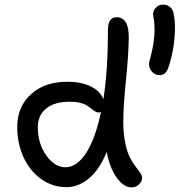

<svg xmlns="http://www.w3.org/2000/svg" viewBox="-20 -834 784 838"><path d="M676.8 -505.9Q654.3 -505.9 639.6 -525.9Q625 -545.9 633.8 -573.2Q665.5 -685.1 648.9 -763.2Q645 -782.7 658.2 -798.3Q671.4 -814 691.9 -814Q707.5 -814 720.5 -804.4Q733.4 -794.9 736.8 -779.8Q745.1 -742.2 743.4 -698.2Q741.7 -654.3 734.4 -614.7Q727.1 -575.2 714.8 -539.1Q703.6 -505.9 676.8 -505.9ZM270 -17.1Q208.5 -17.1 158.9 -53Q109.4 -88.9 82.3 -148.7Q55.2 -208.5 55.2 -278.8Q55.2 -368.7 116 -423.3Q176.8 -478 274.9 -477.1Q335.4 -477.1 376.7 -456.5Q418 -436 431.2 -400.9Q451.2 -528.3 451.2 -703.1Q451.2 -758.8 488.8 -758.8Q543.5 -758.8 542 -667Q541 -593.3 529.5 -481.7Q518.1 -370.1 518.1 -305.2Q518.1 -251.5 526.6 -210.2Q535.2 -168.9 547.1 -146.5Q559.1 -124 571 -108.2Q583 -92.3 591.6 -80.3Q600.1 -68.4 600.1 -57.1Q600.1 -42 586.7 -29.1Q573.2 -16.1 554.2 -16.1Q520 -16.1 489.3 -58.8Q458.5 -101.6 445.8 -170.9Q413.6 -92.3 367.7 -54.7Q321.8 -17.1 270 -17.1ZM145 -278.8Q145 -207.5 181.9 -155.8Q218.8 -104 265.1 -104Q315.4 -104 355.7 -166Q396 -228 420.9 -345.2Q413.6 -342.8 413.1 -342.8Q403.8 -342.8 395.5 -347.7Q387.2 -352.5 378.9 -359.4Q370.6 -366.2 359.9 -373.3Q349.1 -380.4 329.8 -385.3Q310.5 -390.1 285.2 -390.1Q218.3 -390.1 181.6 -360.6Q145 -331.1 145 -278.8Z"/></svg>

Font: Shantell Sans Irregular
Style: Regular
Weight: 400
Designer: Stephen Nixon, Anya Danilova, Shantell Martin
Foundry: Arrow Type
Version: Version 1.006;[9816181b4]